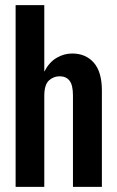

<svg xmlns="http://www.w3.org/2000/svg" viewBox="-20 -730 456 750"><path d="M41 0V-710H153V-450Q172 -487 201 -504Q230 -521 262 -521Q315 -521 346.5 -485Q378 -449 378 -376V0H265V-357Q265 -398 251.5 -415Q238 -432 213 -432Q189 -432 171 -415.5Q153 -399 153 -355V0Z"/></svg>

Font: Special Gothic Condensed Medium
Style: Regular
Weight: 500
Width: 3
Designer: Alistair McCready
Foundry: Monolith
Version: Version 1.000; ttfautohint (v1.8.4.7-5d5b)